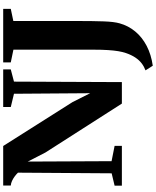

<svg xmlns="http://www.w3.org/2000/svg" viewBox="93 -876 976 1202"><g transform="rotate(-90 581.0 -275.0)"><path d="M19.5 0V-45.5L97 -64L101 -650.5Q91 -661 77.5 -671Q64 -681 49.2 -687.8Q34.5 -694.5 20.5 -695.5V-743H268L542.5 -309.5L598.5 -198.5L595 -675.5L512 -695.5V-743H747.5V-695.5L671 -675.5L668 0H533.5L227 -479L170.5 -589L173 -64.5L269 -45.5V0ZM741.5 148Q765.5 139 785.5 123.8Q805.5 108.5 821.8 84.2Q838 60 850 24.5Q857 4.5 861.5 -22.2Q866 -49 868.5 -87Q871 -125 871 -177.5V-679L791.5 -695.5V-743H1126.5V-695.5L1050.5 -679.5V-275Q1050.5 -180.5 1048.2 -115Q1046 -49.5 1036 -14.5Q1021 40 985 83.5Q949 127 894.8 155.2Q840.5 183.5 770.5 193.5Z"/></g></svg>

Font: Merriweather 72pt Black
Style: Regular
Weight: 900
Version: Version 2.100